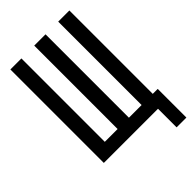

<svg xmlns="http://www.w3.org/2000/svg" viewBox="-242 -780 985 985"><g transform="rotate(-45 250.0 -287.5)"><path d="M500 -89V119H429V-89ZM36 -694H116V-89H209V-694H291V-89H383V-694H464V-16H36Z"/></g></svg>

Font: D2Coding
Style: Regular
Weight: 400
Monospace: yes
Designer: Yong-Rak Park; Jeong-Hwan Yoon; Sang-Min Lee;
Foundry: NHN Corporation
Version: Version 1.3.2; Build 20180524